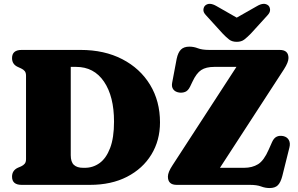

<svg xmlns="http://www.w3.org/2000/svg" viewBox="-20 -959 1546 996"><path d="M42.5 -42.5Q42.5 -74.5 72 -88.5L89.5 -96Q101.5 -101.5 108.2 -109.8Q115 -118 115 -134V-566Q115 -582 108.2 -590.2Q101.5 -598.5 89.5 -604L72 -612Q42.5 -625.5 42.5 -657.5Q42.5 -700 92.5 -700H398Q521.5 -700 614.2 -652Q707 -604 758.5 -519.2Q810 -434.5 810 -324Q810 -230.5 765.2 -157.2Q720.5 -84 639 -42Q557.5 0 446.5 0H92.5Q42.5 0 42.5 -42.5ZM420.5 -88.5Q462.5 -88.5 496.8 -113.2Q531 -138 551.2 -191Q571.5 -244 571.5 -328Q571.5 -459 519.5 -535.5Q467.5 -612 375 -612H347V-154Q347 -119 363.2 -103.8Q379.5 -88.5 411 -88.5ZM1453 -599.5 1121 -88.5H1246Q1288.5 -88.5 1318.8 -107.2Q1349 -126 1373.5 -182L1391.5 -222.5Q1401 -243.5 1415.8 -250.2Q1430.5 -257 1449.5 -253Q1469.5 -248.5 1478.2 -232.8Q1487 -217 1481.5 -194.5L1444.5 -46Q1436 -13 1421.5 1.8Q1407 16.5 1378.5 16.5Q1356 16.5 1334.2 8.2Q1312.5 0 1275.5 0H896.5Q851 0 851 -43Q851 -65.5 874.5 -101L1206.5 -612H1091.5Q1049 -612 1024 -595.8Q999 -579.5 978.5 -535.5L966 -509.5Q955.5 -488 940.2 -482.2Q925 -476.5 909 -479Q889 -482 879 -495.2Q869 -508.5 873 -529.5L896.5 -654Q903.5 -687 918.8 -702Q934 -717 962.5 -717Q985 -717 1006.8 -708.5Q1028.5 -700 1066 -700H1431Q1476.5 -700 1476.5 -658Q1476.5 -636 1453 -599.5ZM1282 -785.5Q1263 -766 1247.5 -754Q1232 -742 1208 -742Q1184 -742 1168.5 -754Q1153 -766 1134.5 -785.5L1048.5 -880Q1034 -895 1035.2 -909Q1036.5 -923 1044.5 -930.5Q1066 -949 1103 -927.5L1208 -867.5L1313.5 -927.5Q1350 -949 1372 -930.5Q1380 -923 1381 -909Q1382 -895 1368 -880Z"/></svg>

Font: Fraunces 9pt S050 Black
Style: Regular
Weight: 900
Version: Version 1.000; ttfautohint (v1.8.3)